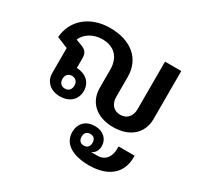

<svg xmlns="http://www.w3.org/2000/svg" viewBox="-183 -777 1344 1309"><g transform="rotate(30 489.0 -122.0)"><path d="M680 12C815 12 892 -66 892 -174V-552H764V-178C764 -123 733 -85 680 -85C627 -85 596 -123 596 -178V-335C596 -474 495 -564 327 -564C171 -564 60 -472 49 -333L137 -297V-101C137 -31 189 12 261 12C333 12 385 -31 385 -101C385 -169 335 -212 265 -214V-289C265 -331 251 -350 209 -365L167 -381C188 -432 246 -471 319 -471C414 -471 468 -413 468 -318V-174C468 -66 545 12 680 12ZM456 180C456 267 533 320 668 320C813 320 905 249 905 122V107H779V122C779 199 737 234 689 234H638V232C660 225 679 199 679 163C679 108 637 67 571 67C504 67 456 108 456 180ZM264 -51C236 -51 217 -70 217 -101C217 -132 236 -151 264 -151C292 -151 311 -132 311 -101C311 -70 292 -51 264 -51ZM570 221C543 221 527 204 527 175C527 146 543 129 570 129C597 129 613 146 613 175C613 204 597 221 570 221Z"/></g></svg>

Font: IBM Plex Thai Looped SemiBold
Style: Regular
Weight: 600
Designer: Mike Abbink, Paul van der Laan, Pieter van Rosmalen, Ben Mitchell, Mark Frömberg
Foundry: Bold Monday
Version: Version 1.0